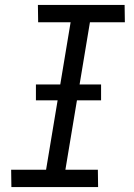

<svg xmlns="http://www.w3.org/2000/svg" viewBox="-20 -755 540 775"><path d="M376 0H26L25 -70H166L265 -665H134L133 -735H483L484 -665H343L244 -70H375ZM388 -350H125V-414H388Z"/></svg>

Font: Iosevka Term Oblique
Style: Regular
Weight: 400
Italic angle: -9°
Monospace: yes
Designer: Belleve Invis
Foundry: Belleve Invis
Version: Version 31.4.0